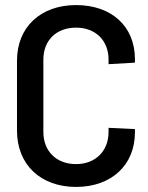

<svg xmlns="http://www.w3.org/2000/svg" viewBox="-20 -728 582 757"><path d="M280 9C420 9 512 -78 512 -206V-219L408 -224V-208C408 -132 356 -81 280 -81C202 -81 151 -132 151 -208V-493C151 -569 202 -619 280 -619C356 -619 408 -569 408 -493V-475L512 -481V-495C512 -624 420 -708 280 -708C140 -708 47 -621 47 -489V-213C47 -79 140 9 280 9Z"/></svg>

Font: Vanilla Cream DemiBold
Style: Regular
Weight: 600
Designer: Jeremy Tribby, Jinavaṁso
Foundry: Tribby Type
Version: Version 1.422;Glyphs 3.1.2 (3151)